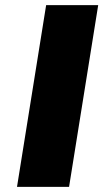

<svg xmlns="http://www.w3.org/2000/svg" viewBox="-20 -725 413 745"><path d="M46 0 159 -705H361L248 0Z"/></svg>

Font: Nunito Sans 10pt Expanded Black
Style: Italic
Weight: 900
Width: 7
Italic angle: -9°
Designer: Vernon Adams
Foundry: Vernon Adams
Version: Version 3.101;gftools[0.9.27]